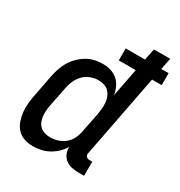

<svg xmlns="http://www.w3.org/2000/svg" viewBox="-176 -864 940 1000"><g transform="rotate(30 294.0 -364.0)"><path d="M165 12Q137 12 112 3.5Q87 -5 70 -24Q53 -43 44.5 -68Q36 -93 33.5 -119.5Q31 -146 34 -174Q37 -202 43 -230L66 -350Q71 -374 78.5 -397.5Q86 -421 99 -443.5Q112 -466 131 -485Q150 -504 172.5 -517.5Q195 -531 219.5 -536.5Q244 -542 268 -542Q293 -542 316.5 -535Q340 -528 357.5 -512.5Q375 -497 385 -475.5Q395 -454 399 -430L432 -599H330V-671H446L460 -740H558L544 -671H588V-599H530L434 -102Q432 -96 433 -90.5Q434 -85 437.5 -81Q441 -77 446 -75Q451 -73 457 -73H474V12H440Q419 12 398.5 7.5Q378 3 362.5 -9Q347 -21 339 -39.5Q331 -58 332 -80Q319 -58 300 -40Q281 -22 258.5 -10Q236 2 212 7Q188 12 165 12ZM220 -73Q242 -73 265 -80Q288 -87 307 -102.5Q326 -118 336.5 -139.5Q347 -161 351 -183L375 -303Q378 -321 379.5 -339Q381 -357 379.5 -374.5Q378 -392 371.5 -407.5Q365 -423 354 -434.5Q343 -446 326 -451.5Q309 -457 291 -457Q268 -457 244 -448Q220 -439 202.5 -420.5Q185 -402 175 -379.5Q165 -357 161 -334L137 -214Q134 -197 133 -180Q132 -163 134 -147Q136 -131 142.5 -116.5Q149 -102 160.5 -92Q172 -82 187.5 -77.5Q203 -73 220 -73Z"/></g></svg>

Font: Lode Dark
Style: Bold Italic
Weight: 700
Italic angle: -11°
Monospace: yes
Designer: Belleve Invis
Foundry: Belleve Invis
Version: Version 29.2.0; ttfautohint (v1.8.3)